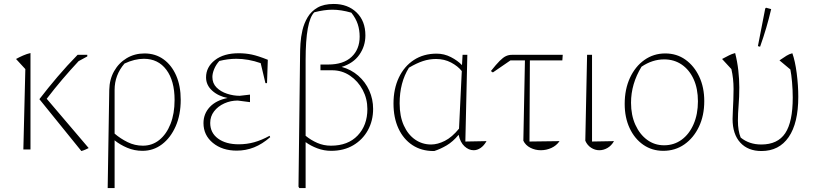

<svg xmlns="http://www.w3.org/2000/svg" viewBox="-20 -755 4125 970"><path d="M98 0 108 -406 61 -457Q77 -466 96.5 -474.5Q116 -483 134 -487V0ZM391 8 179 -254Q222 -310 270.5 -367Q319 -424 372 -478H421V-470L377 -446Q335 -401 295 -354Q255 -307 216 -256L428 -7Q420 -3 411 1Q402 5 391 8Z M524 195 532 -301Q533 -354 556.5 -395.5Q580 -437 620 -461Q660 -485 710 -485Q765 -485 806 -455.5Q847 -426 870 -373.5Q893 -321 893 -251Q893 -175 867.5 -117Q842 -59 798.5 -26Q755 7 700 7Q659 7 622.5 -8.5Q586 -24 559 -46V195ZM559 -301V-80Q588 -55 624.5 -37Q661 -19 702 -19Q749 -19 785 -48Q821 -77 841.5 -129Q862 -181 862 -250Q862 -347 820.5 -402.5Q779 -458 707 -458Q660 -458 609 -434Q559 -376 559 -301Z M1176 6Q1103 6 1055.5 -33Q1008 -72 1008 -133Q1008 -180 1039.5 -214Q1071 -248 1130 -260Q1083 -269 1052 -297Q1021 -325 1021 -364Q1021 -416 1065.5 -451Q1110 -486 1186 -486Q1220 -486 1251.5 -479.5Q1283 -473 1333 -453L1329 -335H1321L1297 -436Q1234 -458 1174 -458Q1132 -458 1088 -447Q1071 -428 1062 -406Q1053 -384 1053 -366Q1053 -334 1074 -313Q1095 -292 1127 -281.5Q1159 -271 1191 -271L1243 -277V-239L1181 -247Q1145 -247 1113 -232.5Q1081 -218 1061.5 -192.5Q1042 -167 1042 -134Q1042 -84 1081.5 -55Q1121 -26 1186 -26Q1227 -26 1264.5 -36.5Q1302 -47 1342 -69L1345 -62Q1305 -27 1263.5 -10.5Q1222 6 1176 6Z M1492 195 1488 188 1496 -478Q1496 -502 1498 -535Q1500 -568 1508 -602.5Q1516 -637 1534 -667.5Q1552 -698 1584 -716.5Q1616 -735 1666 -735Q1737 -735 1781.5 -692Q1826 -649 1826 -576Q1826 -522 1795.5 -478.5Q1765 -435 1706 -417Q1754 -404 1790 -372.5Q1826 -341 1845.5 -297.5Q1865 -254 1865 -205Q1865 -145 1838.5 -97Q1812 -49 1764.5 -21Q1717 7 1653 7Q1617 7 1583.5 -5.5Q1550 -18 1524 -37V195ZM1524 -451V-69Q1551 -47 1583 -33Q1615 -19 1652 -19Q1738 -19 1787 -70.5Q1836 -122 1836 -204Q1836 -256 1812.5 -300.5Q1789 -345 1748.5 -372.5Q1708 -400 1658 -400H1599V-429H1638Q1715 -429 1756 -467.5Q1797 -506 1797 -570Q1797 -603 1787.5 -632.5Q1778 -662 1755 -691Q1703 -706 1659 -706Q1619 -706 1568 -693Q1524 -650 1524 -451Z M2174 8H2170Q2109 8 2063.5 -22Q2018 -52 1993 -106Q1968 -160 1968 -232Q1968 -306 1995 -363Q2022 -420 2071 -452Q2120 -484 2186 -484Q2224 -484 2258 -466.5Q2292 -449 2314 -426L2317 -478H2341L2331 -40L2438 -42Q2425 -19 2408 -7.5Q2391 4 2373 4Q2348 4 2326.5 -16Q2305 -36 2297 -74Q2268 -39 2236.5 -20.5Q2205 -2 2174 8ZM1999 -233Q1999 -168 2020 -121.5Q2041 -75 2077 -50Q2113 -25 2158 -25Q2191 -25 2227.5 -43.5Q2264 -62 2299 -105L2313 -396Q2293 -421 2259 -439Q2225 -457 2183 -457Q2149 -457 2117 -446.5Q2085 -436 2046 -413Q1999 -338 1999 -233Z M2470 -389 2460 -396Q2487 -430 2504.5 -447.5Q2522 -465 2536 -471.5Q2550 -478 2566 -478H2823L2821 -450H2657L2655 -40L2807 -42Q2791 -19 2765.5 -7.5Q2740 4 2712 4Q2684 4 2659.5 -8.5Q2635 -21 2624 -44L2632 -450H2559Z M2937 -44 2946 -478H2971V-40L3082 -42Q3069 -19 3049 -7.5Q3029 4 3008 4Q2986 4 2966.5 -8.5Q2947 -21 2937 -44Z M3331 7Q3274 7 3230 -23.5Q3186 -54 3161 -107.5Q3136 -161 3136 -230Q3136 -304 3162.5 -361.5Q3189 -419 3235.5 -452Q3282 -485 3341 -485Q3399 -485 3443 -453.5Q3487 -422 3512.5 -368Q3538 -314 3538 -244Q3538 -171 3511 -114.5Q3484 -58 3437.5 -25.5Q3391 7 3331 7ZM3335 -21Q3385 -21 3423.5 -49Q3462 -77 3484 -127.5Q3506 -178 3506 -243Q3506 -307 3484.5 -354.5Q3463 -402 3424.5 -428.5Q3386 -455 3335 -455Q3276 -455 3221 -418Q3168 -331 3168 -236Q3168 -173 3190 -124.5Q3212 -76 3249.5 -48.5Q3287 -21 3335 -21Z M3827 8Q3759 8 3720 -34.5Q3681 -77 3681 -154Q3681 -170 3682.5 -196.5Q3684 -223 3685 -252.5Q3686 -282 3686 -305Q3686 -359 3675 -406L3628 -457Q3651 -469 3663.5 -475.5Q3676 -482 3694 -487Q3705 -444 3710 -399.5Q3715 -355 3715 -314Q3715 -265 3711.5 -223Q3708 -181 3708 -146Q3708 -120 3711.5 -98.5Q3715 -77 3722 -60Q3765 -25 3826 -25Q3909 -25 3947 -82Q3985 -139 3985 -262Q3985 -300 3981.5 -340Q3978 -380 3973 -404L3918 -450Q3940 -465 3953.5 -473.5Q3967 -482 3983 -486Q3997 -447 4005 -385.5Q4013 -324 4013 -266Q4013 -133 3964.5 -62.5Q3916 8 3827 8ZM3820 -519 3809 -522 3846 -712 3850 -716 3876 -709Q3854 -614 3820 -519Z"/></svg>

Font: Piazzolla Thin
Style: Regular
Weight: 100
Designer: Juan Pablo del Peral
Foundry: Huerta Tipografica
Version: Version 1.330